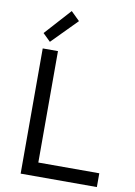

<svg xmlns="http://www.w3.org/2000/svg" viewBox="-99 -980 731 1042"><g transform="rotate(10 267.0 -458.5)"><path d="M90 0V-690H174V-76H510V0ZM80 -773 210 -917 258 -870 122 -732Z"/></g></svg>

Font: Oxanium ExtraLight
Style: Regular
Weight: 400
Version: Version 2.000